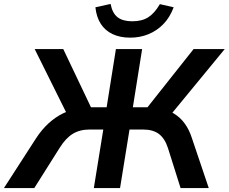

<svg xmlns="http://www.w3.org/2000/svg" viewBox="-48 -954 1160 974"><path d="M-28 0 134 -251Q163 -296 198 -328Q233 -360 272 -379Q311 -398 355 -404L296 -367L128 -705H273L422 -392L403 -410H493L540 -705H673L626 -410H714L686 -392L934 -705H1092L814 -367L758 -404Q801 -398 833.5 -378.5Q866 -359 889 -327.5Q912 -296 926 -252L1011 0H868L804 -203Q788 -252 758 -274.5Q728 -297 677 -297H609L561 0H428L476 -297H407Q357 -297 321 -275Q285 -253 254 -203L126 0ZM613 -763Q561 -763 523 -781Q485 -799 463 -833.5Q441 -868 436 -917L513 -934Q522 -887 548.5 -866.5Q575 -846 623 -846Q673 -846 705 -867Q737 -888 763 -933L833 -917Q814 -866 781 -832Q748 -798 705 -780.5Q662 -763 613 -763Z"/></svg>

Font: Nunito Sans 8pt
Style: Bold Italic
Weight: 700
Italic angle: -9°
Version: Version 3.101;gftools[0.9.27]